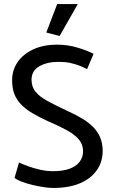

<svg xmlns="http://www.w3.org/2000/svg" viewBox="-20 -917 558 950"><path d="M52 -37Q62 -28 85 -19Q108 -10 136.5 -3Q165 4 193.5 8.5Q222 13 243 13Q322 13 376.5 -10.5Q431 -34 459.5 -75.5Q488 -117 488 -170Q488 -207 476 -236Q464 -265 441.5 -288Q419 -311 386.5 -330.5Q354 -350 312 -369Q254 -396 214.5 -417.5Q175 -439 155.5 -463.5Q136 -488 136 -522Q136 -567 174.5 -589Q213 -611 270 -611Q302 -611 327.5 -605.5Q353 -600 373.5 -592Q394 -584 411 -575L443 -651Q409 -668 361.5 -682Q314 -696 263 -696Q194 -696 144 -672.5Q94 -649 67 -609.5Q40 -570 40 -520Q40 -481 51 -452Q62 -423 84.5 -400Q107 -377 139.5 -357.5Q172 -338 216 -318Q272 -294 311 -272.5Q350 -251 370.5 -226.5Q391 -202 391 -168Q391 -139 374 -116.5Q357 -94 324 -82Q291 -70 242 -70Q212 -70 180 -77Q148 -84 120.5 -94Q93 -104 74 -113ZM275 -739 365 -897H263L209 -756Z"/></svg>

Font: Catamaran Medium
Style: Regular
Weight: 500
Designer: Pria Ravichandran
Version: Version 2.000